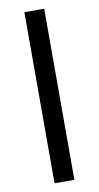

<svg xmlns="http://www.w3.org/2000/svg" viewBox="-87 -800 432 840"><g transform="rotate(-10 129.0 -380.0)"><path d="M173 0H85V-760H173Z"/></g></svg>

Font: Noto Sans Tifinagh SIL
Style: Regular
Weight: 400
Designer: JamraPatel
Foundry: JamraPatel LLC
Version: Version 2.006; ttfautohint (v1.8.4.7-5d5b)